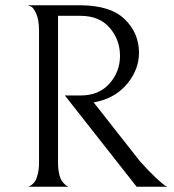

<svg xmlns="http://www.w3.org/2000/svg" viewBox="-20 -708 660 728"><path d="M286 -346Q355 -346 395 -391Q435 -436 435 -496Q435 -557 396 -602.5Q357 -648 285 -648H200V-92Q200 -67 204.5 -48Q209 -29 215.5 -20.5Q222 -12 228.5 -6.5Q235 -1 240 0H244H85Q87 0 90 -1Q93 -2 100 -7Q107 -12 113 -21Q119 -30 123.5 -48.5Q128 -67 128 -92V-592Q128 -633 117 -657Q106 -681 96 -684L85 -688H283Q398 -688 452.5 -635.5Q507 -583 507 -508Q507 -446 464.5 -393Q422 -340 351 -323Q350 -323 343 -321.5Q336 -320 335 -320L511 -96Q546 -57 572 -33Q598 -9 606 -4L615 0H498L226 -346Z"/></svg>

Font: Bellefair
Style: Regular
Weight: 400
Designer: Nick Shinn, Liron Lavi Turkenic
Foundry: Shinntype
Version: Version 1.003;PS 001.003;hotconv 1.0.88;makeotf.lib2.5.64775